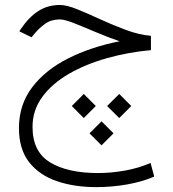

<svg xmlns="http://www.w3.org/2000/svg" viewBox="-20 -415 694 772"><path d="M586.9 -271V-213.4Q494.6 -205.1 409.2 -180.9Q323.7 -156.7 256.3 -117.7Q189 -78.6 149.9 -25.1Q110.8 28.3 110.8 95.2Q110.8 195.3 181.6 238Q252.4 280.8 374 280.8Q426.3 280.8 481.7 271Q537.1 261.2 585.4 240.2L600.1 294.9Q552.2 315.9 490.7 326.7Q429.2 337.4 366.7 337.4Q278.3 337.4 208 313.2Q137.7 289.1 96.9 236.8Q56.2 184.6 56.2 100.1Q56.2 6.3 109.1 -63.7Q162.1 -133.8 253.7 -179.9Q345.2 -226.1 460.9 -249Q410.2 -266.6 362.1 -287.1Q314 -307.6 276.6 -322.3Q239.3 -336.9 220.7 -336.9Q186 -336.9 161.4 -319.3Q136.7 -301.8 115.7 -275.9L106.9 -265.1L57.6 -289.1L63.5 -297.9Q95.2 -345.2 133.3 -370.1Q171.4 -395 221.2 -395Q248 -395 290.8 -377.7Q333.5 -360.4 384.3 -336.9Q435.1 -313.5 487.5 -294.2Q540 -274.9 586.9 -271ZM459.5 -37.1 507.8 11.2 459.5 59.6 410.6 11.2ZM316.9 -37.1 365.2 11.2 316.9 59.6 268.6 11.2ZM388.2 72.8 436.5 121.1 388.2 169.4 339.8 121.1Z"/></svg>

Font: Vazirmatn UI NL ExtraLight
Style: Regular
Weight: 200
Designer: Saber Rastikerdar
Foundry: Saber Rastikerdar
Version: Version 33.003